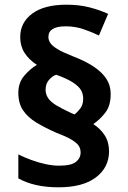

<svg xmlns="http://www.w3.org/2000/svg" viewBox="-20 -788 545 817"><path d="M58 -393Q58 -436 83 -465.5Q108 -495 137 -512Q103 -534 84.5 -563Q66 -592 66 -630Q66 -692 117 -730Q168 -768 263 -768Q316 -768 359.5 -757Q403 -746 440 -729L401 -637Q368 -653 333 -664.5Q298 -676 260 -676Q222 -676 204 -664.5Q186 -653 186 -631Q186 -617 194.5 -604.5Q203 -592 225.5 -578.5Q248 -565 289 -549Q344 -528 379.5 -504Q415 -480 433 -452Q451 -424 451 -388Q451 -338 428 -308.5Q405 -279 377 -260Q408 -240 426 -211.5Q444 -183 444 -144Q444 -76 388.5 -33.5Q333 9 229 9Q177 9 134.5 -0.5Q92 -10 58 -29V-131Q84 -118 114 -107Q144 -96 174.5 -89.5Q205 -83 231 -83Q283 -83 303 -99Q323 -115 323 -139Q323 -155 315.5 -167Q308 -179 286.5 -192.5Q265 -206 222 -222Q172 -244 135.5 -266Q99 -288 78.5 -318Q58 -348 58 -393ZM174 -406Q174 -387 184.5 -371Q195 -355 218.5 -340.5Q242 -326 281 -308L297 -301Q310 -311 322 -327Q334 -343 334 -368Q334 -389 324 -405.5Q314 -422 289 -438Q264 -454 219 -470Q202 -464 188 -447.5Q174 -431 174 -406Z"/></svg>

Font: Noto Sans Lao Looped
Style: Bold
Weight: 700
Designer: Mark Frömberg, Ben Mitchell
Foundry: The Fontpad Ltd
Version: Version 1.001